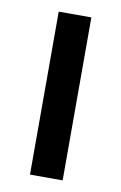

<svg xmlns="http://www.w3.org/2000/svg" viewBox="-65 -539 365 579"><g transform="rotate(10 118.0 -249.5)"><path d="M68 0V-499H168V0Z"/></g></svg>

Font: DM Sans 20pt Medium
Style: Regular
Weight: 500
Version: Version 4.004;gftools[0.9.30]